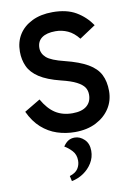

<svg xmlns="http://www.w3.org/2000/svg" viewBox="-104 -756 769 1114"><g transform="rotate(-10 280.0 -199.5)"><path d="M295 16Q240 16 190 -0.5Q140 -17 99 -53.5Q58 -90 30 -150L124 -206Q157 -148 199 -121Q241 -94 300 -94Q355 -94 383.5 -118Q412 -142 412 -184Q412 -209 399.5 -227.5Q387 -246 355.5 -262.5Q324 -279 266 -293Q186 -313 141 -342.5Q96 -372 78 -411.5Q60 -451 60 -498Q60 -556 87 -599Q114 -642 165 -667Q216 -692 286 -692Q369 -692 423.5 -660Q478 -628 514 -575L419 -512Q390 -549 355.5 -564.5Q321 -580 284 -580Q231 -580 203 -559.5Q175 -539 175 -500Q175 -467 202 -443Q229 -419 307 -400Q391 -379 440 -350.5Q489 -322 509.5 -281.5Q530 -241 530 -185Q530 -128 501 -83Q472 -38 419.5 -11Q367 16 295 16ZM227 293 220 262Q255 251 269 229.5Q283 208 283 182Q283 146 261.5 123Q240 100 218 88Q232 67 248 57Q264 47 286 47Q317 47 342.5 71.5Q368 96 368 139Q368 178 348 210.5Q328 243 296 264.5Q264 286 227 293Z"/></g></svg>

Font: Gabarito Medium
Style: Regular
Weight: 500
Designer: Leandro Assis / Alvaro Franca / Felipe Casaprima
Foundry: Naipe Foundry
Version: Version 1.000